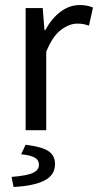

<svg xmlns="http://www.w3.org/2000/svg" viewBox="-20 -518 390 764"><path d="M82 0V-486H150L157 -398H160Q185 -444 220.5 -471Q256 -498 298 -498Q327 -498 350 -488L334 -416Q322 -420 312 -422Q302 -424 287 -424Q256 -424 222.5 -399Q189 -374 164 -312V0ZM34 226 26 186Q89 181 112 169.5Q135 158 135 138Q135 118 117 108.5Q99 99 64 96L82 58Q147 66 173 83.5Q199 101 199 135Q199 179 156.5 200.5Q114 222 34 226Z"/></svg>

Font: Pinyin1712
Style: Regular
Weight: 400
Version: Version 1